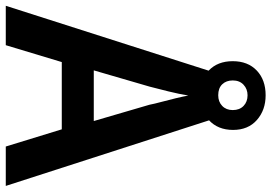

<svg xmlns="http://www.w3.org/2000/svg" viewBox="-154 -762 917 648"><g transform="rotate(90 304.0 -438.5)"><path d="M475 0 417 -189H190L133 0H0L229 -716H377L608 0ZM334 -485Q331 -501 324.5 -525Q318 -549 312 -574Q306 -599 303 -616Q298 -586 289 -549Q280 -512 273 -486L218 -297H389ZM302 -655Q250 -655 218.5 -685Q187 -715 187 -766Q187 -817 218.5 -847Q250 -877 302 -877Q352 -877 385.5 -847.5Q419 -818 419 -767Q419 -716 386 -685.5Q353 -655 302 -655ZM302 -717Q324 -717 338 -730.5Q352 -744 352 -766Q352 -789 338 -802.5Q324 -816 302 -816Q281 -816 266.5 -802.5Q252 -789 252 -766Q252 -744 265 -730.5Q278 -717 302 -717Z"/></g></svg>

Font: Noto Sans Georgian SemiCondensed SemiBold
Style: Regular
Weight: 600
Width: 4
Designer: Monotype Design Team, Akaki Razmadze
Foundry: Google LLC
Version: Version 2.005; ttfautohint (v1.8.4.7-5d5b)